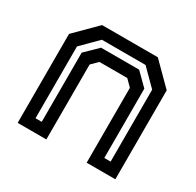

<svg xmlns="http://www.w3.org/2000/svg" viewBox="-123 -679 836 817"><g transform="rotate(30 295.0 -270.0)"><path d="M55 0V-437L158 -540H432L535 -437V0H394V-368L363.5 -398.5H226.5L196 -368V0ZM111 -55H141.5V-395L202.5 -454.5H389.5L449 -395.5V-55H480V-408.5L403 -485.5H188.5L111 -408Z"/></g></svg>

Font: Tourney SemiBold
Style: Regular
Weight: 600
Version: Version 1.015